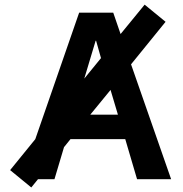

<svg xmlns="http://www.w3.org/2000/svg" viewBox="-20 -786 804 842"><path d="M289.1 -175.8 260.7 -140.6 218.8 0H146.5L117.2 36.1L24.4 -40L134.8 -175.8L327.1 -730.5H476.6L508.8 -636.7L614.3 -765.6L706.1 -690.4L554.7 -503.9L730.5 0H581.1L529.3 -175.8ZM376 -283.2H497.1L464.8 -391.6ZM349.6 -441.4 422.9 -531.2 401.4 -607.4H399.4Z"/></svg>

Font: Mgen+ 1c bold
Style: Bold
Weight: 700
Designer: [Source Han Sans]
Ryoko NISHIZUKA  (kana & ideographs); Paul D. Hunt (Latin, Greek & Cyrillic); Wenlong ZHANG  (bopomofo
Version: Version 1.059.20150602